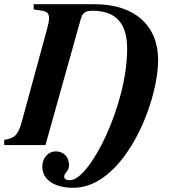

<svg xmlns="http://www.w3.org/2000/svg" viewBox="-66 -689 808 912"><path d="M94 -669V-644L128 -639C158 -635 167 -626 167 -602C167 -592 165 -577 152 -531L37 -109C20 -47 2 -31 -46 -25V0H150L318 -600C326 -628 340 -638 373 -638C484 -638 538 -579 538 -457C538 -187 359 168 266 167C247 167 239 161 239 149C239 131 262 126 262 95C262 55 234 30 199 30C163 30 135 62 135 102C135 167 195 203 283 203C520 203 685 -194 685 -405C685 -568 573 -669 384 -669Z"/></svg>

Font: XITS
Style: Bold Italic
Weight: 700
Italic angle: -16.33°
Designer: MicroPress Inc., with final additions and corrections provided by Coen Hoffman, Elsevier (retired)
Version: Version 1.105